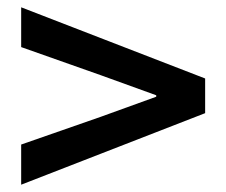

<svg xmlns="http://www.w3.org/2000/svg" viewBox="-20 -638 620 526"><path d="M38 -132V-242L256 -318L408 -373V-377L256 -432L38 -509V-618L542 -423V-328Z"/></svg>

Font: Noto Sans SC SemiBold
Style: Regular
Weight: 600
Designer: Ryoko NISHIZUKA 西塚涼子 (kana, bopomofo & ideographs); Paul D. Hunt (Latin, Greek & Cyrillic); Sandoll Communications 산돌커뮤니
Foundry: Adobe
Version: Version 2.004-H2;hotconv 1.0.118;makeotfexe 2.5.65603